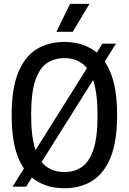

<svg xmlns="http://www.w3.org/2000/svg" viewBox="-20 -967 668 996"><path d="M115.5 1.5H45L511 -740.5H581.5ZM314 9.5Q231.5 9.5 170 -28.2Q108.5 -66 74.5 -149.2Q40.5 -232.5 40.5 -370Q40.5 -507.5 74.5 -590.8Q108.5 -674 170 -711.8Q231.5 -749.5 314 -749.5Q396 -749.5 457.5 -711.8Q519 -674 553.2 -590.8Q587.5 -507.5 587.5 -370Q587.5 -232.5 553.2 -149.2Q519 -66 457.5 -28.2Q396 9.5 314 9.5ZM314 -74.5Q366.5 -74.5 405 -101.2Q443.5 -128 464.8 -191.8Q486 -255.5 486 -367Q486 -481.5 464.8 -546.5Q443.5 -611.5 405 -638.5Q366.5 -665.5 314 -665.5Q261 -665.5 222.5 -639Q184 -612.5 162.8 -548.5Q141.5 -484.5 141.5 -373Q141.5 -258.5 162.8 -193.5Q184 -128.5 222.5 -101.5Q261 -74.5 314 -74.5ZM272.5 -802 343.5 -947H444L357.5 -802Z"/></svg>

Font: Encode Sans SC Condensed Medium
Style: Regular
Weight: 500
Width: 3
Designer: Multiple Designers
Foundry: Impallari Type
Version: Version 3.002